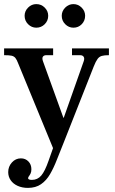

<svg xmlns="http://www.w3.org/2000/svg" viewBox="-24 -706 561 936"><path d="M112 210Q84 210 62 200Q40 190 28 172.5Q16 155 16 133Q16 106 34 86Q52 66 78 66Q100 66 114.5 81Q129 96 129 119Q129 132 125 140Q121 148 117 153Q113 158 113 163Q113 167 118 169Q123 171 131 171Q159 171 177 150Q195 129 213 77L384 -407Q389 -421 384 -429Q379 -437 366 -437H327V-470H507V-437Q485 -437 472.5 -433.5Q460 -430 451.5 -418.5Q443 -407 433 -382L287 -12Q269 32 253.5 72Q238 112 220 143Q202 174 176 192Q150 210 112 210ZM244 39 65 -396Q58 -415 51 -423.5Q44 -432 32 -434.5Q20 -437 -4 -437V-470H235V-437H202Q190 -437 185 -429.5Q180 -422 186 -406L285 -132H309ZM334 -571Q311 -571 294 -588Q277 -605 277 -629Q277 -652 294 -669Q311 -686 334 -686Q357 -686 374 -669Q391 -652 391 -629Q391 -605 374.5 -588Q358 -571 334 -571ZM153 -571Q130 -571 113 -588Q96 -605 96 -629Q96 -652 113 -669Q130 -686 153 -686Q177 -686 194 -669Q211 -652 211 -629Q211 -605 194 -588Q177 -571 153 -571Z"/></svg>

Font: Frank Ruhl Libre Medium
Style: Regular
Weight: 500
Designer: Yanek Iontef
Foundry: Fontef
Version: Version 6.004